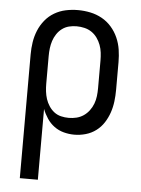

<svg xmlns="http://www.w3.org/2000/svg" viewBox="-53 -570 606 827"><g transform="rotate(5 250.0 -156.5)"><path d="M64 215V-320Q64 -347 68 -373Q72 -399 82 -423.5Q92 -448 109 -469Q126 -490 149 -503.5Q172 -517 198 -522.5Q224 -528 251 -528Q278 -528 304.5 -522.5Q331 -517 354.5 -504Q378 -491 396 -470.5Q414 -450 425 -425Q436 -400 440 -373.5Q444 -347 444 -320V-200Q444 -175 441 -150Q438 -125 430 -101.5Q422 -78 408.5 -57Q395 -36 375 -21Q355 -6 330.5 1Q306 8 281 8Q258 8 235.5 2Q213 -4 194.5 -17.5Q176 -31 163 -50.5Q150 -70 142 -91V215ZM251 -62Q268 -62 284.5 -66Q301 -70 315 -79.5Q329 -89 339.5 -103Q350 -117 356 -133Q362 -149 364 -166Q366 -183 366 -200V-320Q366 -337 364 -354Q362 -371 356 -387Q350 -403 340 -417Q330 -431 316 -440.5Q302 -450 285 -454Q268 -458 251 -458Q234 -458 218 -454Q202 -450 188.5 -440Q175 -430 165.5 -415.5Q156 -401 151 -385.5Q146 -370 144 -353.5Q142 -337 142 -320V-200Q142 -183 144 -166.5Q146 -150 151 -134.5Q156 -119 165.5 -104.5Q175 -90 188 -80Q201 -70 217.5 -66Q234 -62 251 -62Z"/></g></svg>

Font: Iosevka Algr
Style: Regular
Weight: 400
Monospace: yes
Designer: Belleve Invis
Foundry: Belleve Invis
Version: Version 26.0.2; ttfautohint (v1.8.3)